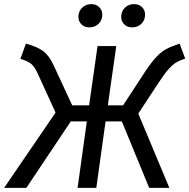

<svg xmlns="http://www.w3.org/2000/svg" viewBox="-43 -913 920 933"><path d="M857 -628Q831 -620 814 -610Q797 -600 777 -578Q757 -556 729 -513L629 -361L780 0H682L549 -323H470L425 0H334L379 -323H301L85 0H-23L227 -366L141 -554Q126 -588 108.5 -602.5Q91 -617 56 -627L83 -701Q141 -685 168.5 -663.5Q196 -642 217 -597L308 -401H390L431 -689H522L481 -401H555L661 -563Q693 -611 717 -636.5Q741 -662 765.5 -675Q790 -688 830 -701ZM338 -831Q338 -858 356 -875.5Q374 -893 401 -893Q424 -893 439 -878.5Q454 -864 454 -842Q454 -815 436 -797.5Q418 -780 391 -780Q368 -780 353 -794.5Q338 -809 338 -831ZM546 -831Q546 -858 564 -875.5Q582 -893 609 -893Q632 -893 647 -878.5Q662 -864 662 -842Q662 -815 644 -797.5Q626 -780 599 -780Q576 -780 561 -794.5Q546 -809 546 -831Z"/></svg>

Font: Fira Sans
Style: Italic
Weight: 400
Italic angle: -8°
Designer: bBox Type GmbH & Carrois Corporate GbR & Edenspiekermann AG
Foundry: bBox Type GmbH & Carrois Corporate GbR & Edenspiekermann AG
Version: Version 4.301